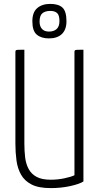

<svg xmlns="http://www.w3.org/2000/svg" viewBox="-20 -955 507 985"><path d="M240 10Q178 10 142 -8.5Q106 -27 88 -59Q70 -91 64.5 -132Q59 -173 59 -219V-687Q59 -694 61 -696.5Q63 -699 72.5 -699.5Q82 -700 105 -700V-218Q105 -181 109 -147.5Q113 -114 127 -88Q141 -62 168 -47.5Q195 -33 240 -33Q277 -33 311.5 -40.5Q346 -48 362 -56V-688Q362 -695 364.5 -697Q367 -699 376.5 -699.5Q386 -700 408 -700V-24Q388 -11 341 -0.5Q294 10 240 10ZM231 -758Q192 -758 169 -777Q146 -796 146 -846Q146 -892 171 -913.5Q196 -935 238 -935Q280 -935 300.5 -916Q321 -897 321 -846Q321 -803 297.5 -780.5Q274 -758 231 -758ZM231 -793Q256 -793 270.5 -806Q285 -819 285 -847Q285 -877 273 -888Q261 -899 238 -899Q212 -899 197.5 -887Q183 -875 183 -844Q183 -820 195.5 -806.5Q208 -793 231 -793Z"/></svg>

Font: Yanone Kaffeesatz Light
Style: Regular
Weight: 300
Designer: Yanone (Cyrillic: Daniel Pouzeot, Huerta Tipografica, and Cyreal)
Foundry: Yanone
Version: Version 2.003